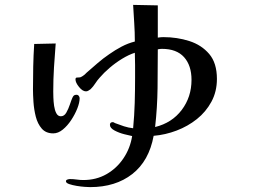

<svg xmlns="http://www.w3.org/2000/svg" viewBox="-20 -744 1040 786"><path d="M764 -417Q764 -476 733.5 -510Q703 -544 643 -544Q639 -544 635 -543.5Q631 -543 626 -542Q626 -463 625 -383.5Q624 -304 615 -224Q684 -241 724 -294Q764 -347 764 -417ZM306 -342Q306 -324 296.5 -300Q287 -276 271.5 -252.5Q256 -229 237 -213.5Q218 -198 198 -198Q168 -198 151 -217.5Q134 -237 126.5 -266.5Q119 -296 117 -326.5Q115 -357 115 -378Q115 -425 116 -471.5Q117 -518 120 -564L208 -566Q204 -517 201 -468Q198 -419 198 -369Q198 -361 198.5 -344.5Q199 -328 201.5 -310.5Q204 -293 210.5 -280.5Q217 -268 229 -268Q243 -268 251.5 -283Q260 -298 266 -316Q272 -334 276 -343Q279 -350 282.5 -353Q286 -356 293 -356Q299 -356 302.5 -351.5Q306 -347 306 -342ZM868 -421Q868 -369 845.5 -327.5Q823 -286 786 -256.5Q749 -227 703 -209.5Q657 -192 609 -188Q590 -85 521.5 -31.5Q453 22 349 22Q343 22 327.5 21Q312 20 294 17Q276 14 263 9.5Q250 5 250 -2Q250 -7 256 -9Q262 -11 266 -11Q280 -11 294 -9Q308 -7 321 -7Q374 -7 416 -31Q458 -55 485.5 -96Q513 -137 521 -187Q511 -189 489 -194.5Q467 -200 448.5 -210Q430 -220 430 -233Q430 -244 442 -244Q444 -244 446.5 -242.5Q449 -241 451 -240Q469 -233 487.5 -227Q506 -221 525 -219Q530 -271 531.5 -322.5Q533 -374 533 -426Q533 -452 533 -477.5Q533 -503 532 -528Q507 -520 480 -503.5Q453 -487 429 -466.5Q405 -446 388 -426Q378 -415 370 -402.5Q362 -390 351 -379Q347 -376 342 -373Q337 -370 332 -370Q318 -370 303.5 -388Q289 -406 289 -419Q289 -426 294.5 -426.5Q300 -427 304 -427Q311 -427 319 -433Q324 -436 327 -439Q330 -442 334 -446Q357 -466 379.5 -485.5Q402 -505 427 -522Q451 -539 477.5 -553Q504 -567 532 -574Q532 -612 529.5 -649.5Q527 -687 525 -724L626 -722V-590Q632 -591 637.5 -591.5Q643 -592 649 -592Q705 -592 755 -576Q805 -560 836.5 -523Q868 -486 868 -421Z"/></svg>

Font: Kaisei Opti Medium
Style: Regular
Weight: 500
Designer: Font-Kai, 金井和夫
Foundry: KAZUO KANAI
Version: Version 5.003